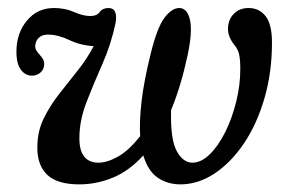

<svg xmlns="http://www.w3.org/2000/svg" viewBox="-20 -463 732 491"><path d="M439.5 -442.5Q459.5 -441.5 466 -411.2Q472.5 -381 459.5 -320.5Q442.5 -241.5 417.5 -181.5Q415.5 -107 431.8 -77Q448 -47 472 -47Q494.5 -47 516.5 -68.5Q538.5 -90 556 -125.2Q573.5 -160.5 584 -202.8Q594.5 -245 594.5 -286.5Q594.5 -310.5 591.5 -323.8Q588.5 -337 580.5 -346.5Q563 -368 563 -389Q563 -412 577.5 -427.2Q592 -442.5 616 -442.5Q642.5 -442.5 659 -422Q675.5 -401.5 675.5 -354Q675.5 -277.5 656.2 -211.5Q637 -145.5 603.8 -96.2Q570.5 -47 528.5 -19.2Q486.5 8.5 441.5 8.5Q408.5 8.5 383.5 -8.5Q358.5 -25.5 346.5 -65.5Q310.5 -26 268.8 -8.8Q227 8.5 182.5 8.5Q126 8.5 100.2 -16.5Q74.5 -41.5 75.5 -89Q76 -128 92 -160.5Q108 -193 131.5 -223Q155 -253 178.8 -282.8Q202.5 -312.5 219.5 -345Q185.5 -347 156.8 -360.8Q128 -374.5 102.5 -374.5Q87 -374.5 78.5 -365.8Q70 -357 70 -343.5Q70 -335.5 80.5 -324Q86 -318 89.5 -312.5Q93 -307 93 -299.5Q93 -286 83.8 -277.8Q74.5 -269.5 61.5 -269.5Q45 -269.5 33.5 -284.5Q22 -299.5 22 -330.5Q22 -378 48.8 -410.2Q75.5 -442.5 118 -442.5Q146.5 -442.5 169.5 -432.2Q192.5 -422 211 -422Q227.5 -422 235 -432.2Q242.5 -442.5 257.5 -442.5Q282 -442.5 275.5 -404Q264 -349.5 241.8 -299.2Q219.5 -249 201.2 -201.8Q183 -154.5 183 -109.5Q183 -47 232 -47Q254 -47 281.8 -62.5Q309.5 -78 338.5 -115Q336 -152.5 342 -203.8Q348 -255 364.5 -322Q381 -391 400.2 -417Q419.5 -443 439.5 -442.5Z"/></svg>

Font: Fraunces 144pt S100
Style: Italic
Weight: 400
Italic angle: -16°
Version: Version 1.000; ttfautohint (v1.8.3)